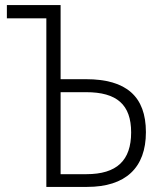

<svg xmlns="http://www.w3.org/2000/svg" viewBox="-20 -734 640 754"><path d="M162 0H322C473 0 553 -75 553 -215C553 -355 476 -423 318 -423H218V-714H7V-662H162ZM218 -50V-372H318C439 -372 495 -323 495 -214C495 -104 439 -50 319 -50Z"/></svg>

Font: Noto Sans SemiCondensed Light
Style: Regular
Weight: 300
Width: 4
Designer: Monotype Design Team
Foundry: Monotype Imaging Inc.
Version: Version 2.013